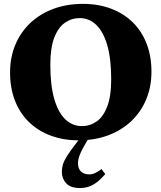

<svg xmlns="http://www.w3.org/2000/svg" viewBox="-20 -710 834 992"><path d="M408.5 -690Q488.5 -690 553.8 -665.2Q619 -640.5 665.8 -594.8Q712.5 -549 737.5 -484.2Q762.5 -419.5 762.5 -340Q762.5 -260.5 735 -195.5Q707.5 -130.5 657.2 -83.2Q607 -36 538 -10.5Q469 15 386 15Q306 15 240.8 -9.8Q175.5 -34.5 128.8 -80.2Q82 -126 57 -190.8Q32 -255.5 32 -335Q32 -414.5 59.5 -479.5Q87 -544.5 137.2 -591.8Q187.5 -639 256.5 -664.5Q325.5 -690 408.5 -690ZM403 -58.5Q445.5 -58.5 479.8 -82.8Q514 -107 534.2 -160.2Q554.5 -213.5 554.5 -300Q554.5 -407 534 -477Q513.5 -547 477 -581.8Q440.5 -616.5 391.5 -616.5Q349.5 -616.5 315 -592.2Q280.5 -568 260.2 -515Q240 -462 240 -375Q240 -268.5 260.5 -198.2Q281 -128 317.8 -93.2Q354.5 -58.5 403 -58.5ZM431 16Q411 49.5 400.5 71Q390 92.5 386.5 107Q383 121.5 383 134Q383 161 398.2 176Q413.5 191 440.5 191Q456 191 471.2 184.2Q486.5 177.5 504.5 163.5L524 189.5Q500.5 216.5 479.5 232.2Q458.5 248 437.8 254.8Q417 261.5 393 261.5Q344.5 261.5 322 237Q299.5 212.5 299.5 178.5Q299.5 159 305.2 139.5Q311 120 328.2 93Q345.5 66 377.5 25L413.5 -21.5H454Z"/></svg>

Font: Newsreader 24pt ExtraBold
Style: Regular
Weight: 800
Designer: Hugues Gentile
Foundry: Production Type
Version: Version 1.003